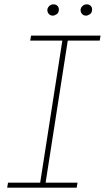

<svg xmlns="http://www.w3.org/2000/svg" viewBox="-20 -864 483 884"><path d="M13 0 17 -23H165L267 -677H119L123 -700H443L439 -677H292L190 -23H337L333 0ZM376 -792Q365 -792 358 -799.5Q351 -807 351 -818Q351 -827 359 -835.5Q367 -844 380 -844Q390 -844 397 -837.5Q404 -831 404 -821Q404 -805 394 -798.5Q384 -792 376 -792ZM223 -792Q212 -792 205 -799.5Q198 -807 198 -818Q198 -827 206 -835.5Q214 -844 227 -844Q237 -844 244 -837.5Q251 -831 251 -821Q251 -805 241 -798.5Q231 -792 223 -792Z"/></svg>

Font: MuseoModerno Thin Thin
Style: Italic
Weight: 250
Italic angle: -9°
Version: Version 1.003